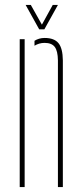

<svg xmlns="http://www.w3.org/2000/svg" viewBox="-20 -759 333 779"><path d="M60 0V-600H80V0ZM215 0V-514Q214.5 -552.5 202 -568.8Q189.5 -585 161 -585Q149.5 -585 139.2 -582Q129 -579 120 -573.5V-593.5Q128.5 -599 139 -602Q149.5 -605 161 -605Q200 -605 217.2 -584Q234.5 -563 235 -514V0ZM139 -640 84 -739H105L150 -659L194 -739H215L160 -640Z"/></svg>

Font: Big Shoulders Stencil Display SC Thin
Style: Regular
Weight: 100
Designer: Patric King
Foundry: XO Type Co
Version: Version 2.001